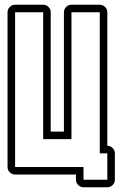

<svg xmlns="http://www.w3.org/2000/svg" viewBox="-20 -740 546 814"><path d="M12 -688Q12 -701 21.5 -710.5Q31 -720 44 -720H163Q176 -720 185.5 -710.5Q195 -701 195 -688V-182H251V-688Q251 -701 260.5 -710.5Q270 -720 283 -720H403Q416 -720 425.5 -710.5Q435 -701 435 -688V-122Q448 -122 457.5 -112.5Q467 -103 467 -90V22Q467 35 457.5 44.5Q448 54 435 54H334Q321 54 311.5 44.5Q302 35 302 22V0H44Q31 0 21.5 -9.5Q12 -19 12 -32ZM44 -32H334V22H435V-90H403V-688H283V-150H163V-688H44Z"/></svg>

Font: Lichte PostBus
Style: Regular
Weight: 400
Designer: Peter Wiegel
Version: Version 1.001